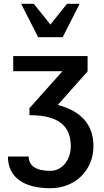

<svg xmlns="http://www.w3.org/2000/svg" viewBox="-20 -797 551 1017"><path d="M475 -23C475 -135 411 -209 286 -241L444 -419V-500H50V-420H311L136 -224V-187C285 -187 355 -134 355 -22C355 51 308 108 247 108C172 108 132 82 132 32H22C22 140 103 200 247 200C378 200 475 105 475 -23ZM312 -600 402 -777H335L247 -667L159 -777H92L182 -600Z"/></svg>

Font: Perun SemiBold
Style: Regular
Weight: 600
Foundry: Copyright (c) Stefan Peev, Context Ltd, 2016
Version: Version 1.089